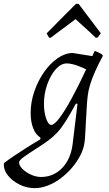

<svg xmlns="http://www.w3.org/2000/svg" viewBox="-100 -735 564 996"><path d="M80 241Q39 241 1.5 222.5Q-36 204 -59 175Q-82 146 -80 115L-78 110Q-60 96 -32 77Q-4 58 32 35Q68 12 109 -12L110 -21Q86 -35 72.5 -69Q59 -103 59 -149Q59 -205 78 -260.5Q97 -316 128.5 -361Q160 -406 199 -433Q238 -460 277 -460L379 -444L390 -469L395 -470L426 -455L434 -446Q410 -402 393.5 -364.5Q377 -327 367.5 -296Q358 -265 355 -238Q352 -213 350 -179Q348 -145 346 -109.5Q344 -74 342.5 -44.5Q341 -15 339 0Q335 35 317.5 69.5Q300 104 273.5 135Q247 166 215 190Q183 214 148 227.5Q113 241 80 241ZM113 183Q177 183 222 137Q267 91 277 11L302 -196L294 -198Q263 -141 240.5 -105.5Q218 -70 197.5 -48Q177 -26 153 -8Q122 15 86 37.5Q50 60 24.5 78.5Q-1 97 -1 107Q-1 124 16.5 141.5Q34 159 60.5 171Q87 183 113 183ZM166 -87Q181 -87 207.5 -121.5Q234 -156 269.5 -220.5Q305 -285 347 -375Q327 -385 308.5 -392Q290 -399 274.5 -402.5Q259 -406 246 -406Q216 -406 189 -375.5Q162 -345 145 -297Q128 -249 128 -196Q128 -153 139.5 -120Q151 -87 166 -87ZM142 -562Q142 -562 157.5 -577.5Q173 -593 195.5 -616Q218 -639 240.5 -661.5Q263 -684 278.5 -699.5Q294 -715 294 -715H308Q308 -715 319.5 -699.5Q331 -684 348 -661.5Q365 -639 382.5 -616Q400 -593 411.5 -577.5Q423 -562 423 -562L406 -540L397 -539Q397 -539 386.5 -549Q376 -559 360.5 -573.5Q345 -588 329 -602Q313 -616 302.5 -626Q292 -636 292 -636Q292 -636 279 -626Q266 -616 247 -602Q228 -588 208.5 -573.5Q189 -559 176 -549Q163 -539 163 -539L154 -540Z"/></svg>

Font: Alegreya
Style: Italic
Weight: 400
Italic angle: -7°
Designer: Juan Pablo del Peral
Foundry: Huerta Tipografica
Version: Version 2.009